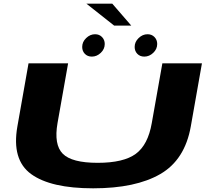

<svg xmlns="http://www.w3.org/2000/svg" viewBox="-20 -1019 1151 1043"><path d="M486 4Q255.5 4 149 -73.5Q42.5 -151 74.5 -332.5L135 -675H350L292.5 -350.5Q272 -233 321 -183.8Q370 -134.5 510.5 -134.5Q651 -134.5 717.5 -183.2Q784 -232 804.5 -350.5L862 -675H1077L1016.5 -332.5Q984.5 -151 850.8 -73.5Q717 4 486 4ZM479 -711.5Q455.5 -711.5 441 -726.5Q426.5 -741.5 426.5 -764Q426.5 -791.5 448 -812.2Q469.5 -833 496.5 -833Q519.5 -833 534.2 -817.8Q549 -802.5 549 -780Q549 -752.5 527.5 -732Q506 -711.5 479 -711.5ZM764 -711.5Q740.5 -711.5 726 -726.5Q711.5 -741.5 711.5 -764Q711.5 -791.5 733 -812.2Q754.5 -833 781.5 -833Q804.5 -833 819.2 -817.8Q834 -802.5 834 -780Q834 -752.5 812.5 -732Q791 -711.5 764 -711.5ZM600 -880 449.5 -999H590L693 -880Z"/></svg>

Font: Anybody UltraExpanded Regular
Style: Bold Italic
Weight: 700
Width: 9
Italic angle: -10°
Designer: Tyler Finck
Foundry: Etcetera Type Company
Version: Version 1.010; ttfautohint (v1.8.3) -l 8 -r 50 -G 200 -x 14 